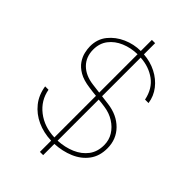

<svg xmlns="http://www.w3.org/2000/svg" viewBox="-264 -896 1090 1090"><g transform="rotate(45 281.5 -350.5)"><path d="M280 -800H306V-710Q361 -706 407 -682.5Q453 -659 483 -620.5Q513 -582 520 -533H492Q477 -606 426 -643Q375 -680 306 -684V-374Q320 -372 333.5 -370.5Q347 -369 361 -367Q440 -357 488.5 -308Q537 -259 537 -186Q537 -124 505.5 -81.5Q474 -39 421 -16.5Q368 6 306 9V99H280V9Q218 7 166.5 -16.5Q115 -40 81 -82.5Q47 -125 38 -185H65Q78 -112 137 -66Q196 -20 280 -17V-351Q266 -352 251.5 -354Q237 -356 222 -358Q168 -365 135.5 -384Q103 -403 86 -428Q69 -453 63 -479Q57 -505 57 -526Q57 -584 90 -625Q123 -666 174 -688.5Q225 -711 280 -711ZM224 -384Q238 -382 252 -380.5Q266 -379 280 -377V-685Q227 -684 182 -665Q137 -646 110 -611Q83 -576 83 -526Q83 -467 120.5 -429.5Q158 -392 224 -384ZM357 -341Q344 -343 331.5 -344.5Q319 -346 306 -347V-17Q363 -20 409.5 -40Q456 -60 483.5 -96.5Q511 -133 511 -186Q511 -226 491 -258.5Q471 -291 436 -313Q401 -335 357 -341Z"/></g></svg>

Font: Haskoy Thin
Style: Regular
Weight: 100
Designer: Ertekin Erdin
Foundry: Ertekin Erdin
Version: Version 2.000; ttfautohint (v1.8.4.7-5d5b)